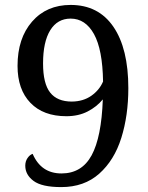

<svg xmlns="http://www.w3.org/2000/svg" viewBox="-20 -744 599 775"><path d="M82 -75.2Q82 -92.8 91.1 -106Q100.1 -119.1 111.8 -123Q146 -43.9 228 -43.9Q310.1 -43.9 349.9 -117.2Q389.6 -190.4 395 -342.8Q370.6 -313 333.5 -293.9Q296.4 -274.9 248 -274.9Q154.8 -274.9 102.8 -328.9Q50.8 -382.8 50.8 -478Q50.8 -589.4 109.4 -656.7Q168 -724.1 265.1 -724.1Q377.4 -724.1 437.7 -636Q498 -547.9 498 -388.2Q498 -277.8 469.7 -187.5Q441.4 -97.2 380.6 -43Q319.8 11.2 227.1 11.2Q148.9 11.2 115.5 -13.7Q82 -38.6 82 -75.2ZM396 -415Q394 -543.9 359.4 -606.4Q324.7 -668.9 265.1 -668.9Q211.9 -668.9 182.9 -622.1Q153.8 -575.2 153.8 -487.8Q153.8 -406.7 182.4 -370.4Q210.9 -334 270 -334Q315.9 -334.5 348.6 -357.4Q381.3 -380.4 396 -415Z"/></svg>

Font: Noto Serif Gujarati
Style: Regular
Weight: 400
Designer: Indian Type Foundry
Foundry: Monotype Imaging Inc.
Version: Version 1.02